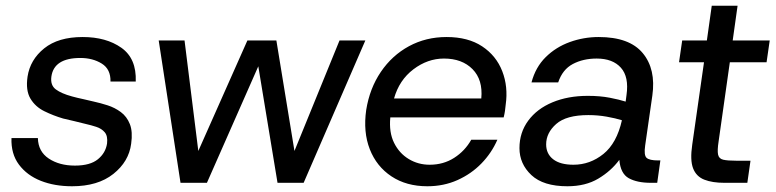

<svg xmlns="http://www.w3.org/2000/svg" viewBox="-20 -637 2704 669"><path d="M231 12Q170 12 122 -7Q74 -26 46 -63.5Q18 -101 20 -156H112Q113 -109 150 -84.5Q187 -60 241 -60Q294 -60 321 -82Q348 -104 353 -137Q356 -163 345 -176Q334 -189 315.5 -195Q297 -201 279 -205Q259 -210 238.5 -215Q218 -220 200 -224Q166 -234 134.5 -249.5Q103 -265 86 -293.5Q69 -322 76 -370Q85 -429 134 -468.5Q183 -508 268 -508Q350 -508 403 -470.5Q456 -433 453 -353H365Q366 -396 334.5 -415.5Q303 -435 260 -435Q168 -435 159 -370Q155 -340 174.5 -325.5Q194 -311 231 -301Q249 -296 270.5 -291.5Q292 -287 307 -283Q330 -278 355 -270Q380 -262 401 -246.5Q422 -231 432.5 -204.5Q443 -178 437 -136Q429 -74 375 -31Q321 12 231 12Z M609 0 533 -496H623L671 -111L842 -496H943L1006 -111L1163 -496H1253L1038 0H947L880 -406L701 0Z M1469 12Q1396 12 1344 -22.5Q1292 -57 1268.5 -117Q1245 -177 1256 -254Q1268 -329 1307 -386.5Q1346 -444 1405 -476Q1464 -508 1536 -508Q1611 -508 1660 -475.5Q1709 -443 1730 -389Q1751 -335 1742 -272Q1741 -261 1739.5 -250.5Q1738 -240 1735 -228H1340Q1335 -176 1353 -139.5Q1371 -103 1404 -83Q1437 -63 1477 -63Q1525 -63 1562.5 -87Q1600 -111 1622 -150H1713Q1693 -104 1657.5 -67.5Q1622 -31 1574 -9.5Q1526 12 1469 12ZM1527 -433Q1470 -433 1420.5 -395.5Q1371 -358 1353 -294H1657Q1663 -359 1626.5 -396Q1590 -433 1527 -433Z M1957 12Q1873 12 1831.5 -27Q1790 -66 1790 -121Q1790 -175 1820.5 -216.5Q1851 -258 1905 -280.5Q1959 -303 2028 -303Q2071 -303 2104.5 -296.5Q2138 -290 2160 -283L2163 -306Q2172 -369 2143.5 -401Q2115 -433 2059 -433Q2012 -433 1976 -414Q1940 -395 1925 -350H1832Q1846 -403 1881.5 -438Q1917 -473 1965.5 -490.5Q2014 -508 2066 -508Q2173 -508 2219.5 -452Q2266 -396 2253 -304L2228 -130Q2223 -96 2233 -87Q2243 -78 2273 -78H2281L2270 0H2248Q2200 0 2171 -16Q2142 -32 2138 -80Q2109 -41 2064.5 -14.5Q2020 12 1957 12ZM1883 -134Q1883 -101 1907.5 -82Q1932 -63 1978 -63Q2036 -63 2082.5 -100.5Q2129 -138 2147 -218Q2125 -225 2094 -230.5Q2063 -236 2030 -236Q1953 -236 1918 -205Q1883 -174 1883 -134Z M2504 0Q2462 0 2434 -11Q2406 -22 2395 -50.5Q2384 -79 2392 -133L2433 -420H2346L2357 -496H2443L2460 -617H2550L2533 -496H2662L2651 -420H2523L2484 -145Q2479 -113 2482 -98.5Q2485 -84 2500 -80.5Q2515 -77 2546 -77H2595L2584 0Z"/></svg>

Font: Host Grotesk
Style: Italic
Weight: 400
Italic angle: -8°
Designer: Doğukan Karapınar based on Poppins by Indian Type Foundry, Jonny Pinhorn
Foundry: Element Type
Version: Version 1.001; ttfautohint (v1.8.4.7-5d5b)